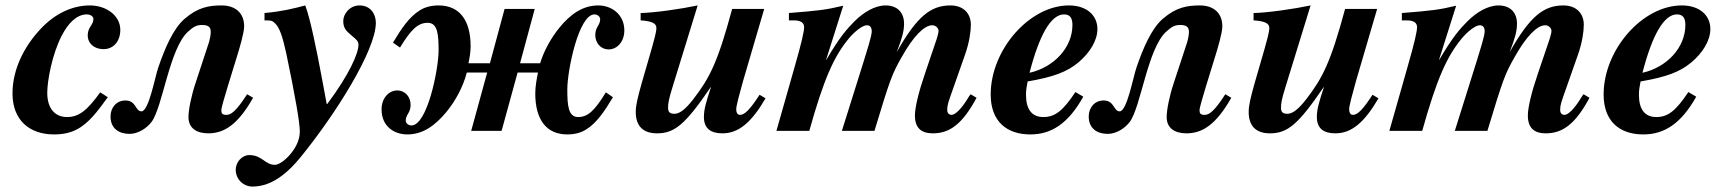

<svg xmlns="http://www.w3.org/2000/svg" viewBox="-20 -482 6334 707"><path d="M349 -142C301 -75 270 -51 227 -51C183 -51 154 -82 154 -140C154 -185 172 -283 208 -352C231 -396 262 -429 300 -429C312 -429 324 -422 324 -412C324 -390 303 -382 303 -352C303 -322 327 -301 361 -301C398 -301 423 -330 423 -372C423 -425 371 -462 311 -462C244 -462 181 -430 131 -377C72 -315 26 -230 26 -138C26 -40 88 13 179 13C212 13 239 7 262 -5C307 -28 339 -72 377 -124Z M890 -135C850 -73 831 -59 814 -59C799 -59 795 -64 795 -76C795 -86 808 -128 819 -165L851 -269C862 -304 879 -361 879 -385C879 -434 847 -462 796 -462C749 -462 709 -455 660 -413C618 -377 587 -304 563 -234C551 -200 528 -72 501 -72C478 -72 482 -112 442 -112C408 -112 387 -85 387 -53C387 -8 419 11 457 11C487 11 519 -8 538 -33C579 -87 604 -305 673 -366C691 -382 702 -390 724 -390C749 -390 756 -381 756 -364C756 -354 753 -338 750 -328L700 -176C684 -128 674 -77 674 -51C674 -10 704 9 747 9C807 9 857 -25 912 -122Z M1183 -99 1168 -180C1145 -304 1122 -415 1104 -462C1059 -450 1019 -440 954 -434V-407C979 -407 983 -406 994 -395C1010 -379 1021 -345 1034 -286C1068 -124 1084 -29 1084 2C1084 25 1076 49 1059 73C1038 103 1009 125 992 125C956 125 945 89 898 89C872 89 848 114 848 143C848 177 875 205 910 205C926 205 943 202 959 197C1002 183 1045 148 1085 99C1215 -60 1364 -297 1364 -398C1364 -432 1343 -462 1304 -462C1267 -462 1244 -430 1244 -405C1244 -380 1253 -369 1275 -351C1293 -336 1300 -330 1300 -317C1300 -286 1266 -207 1185 -99Z M1895 -249 1949 -449H1838L1784 -249H1705C1709 -268 1713 -291 1713 -311C1713 -409 1671 -462 1595 -462C1568 -462 1545 -456 1526 -444C1488 -421 1458 -377 1427 -325L1453 -307C1494 -374 1519 -398 1555 -398C1592 -398 1595 -354 1595 -296C1595 -226 1553 -20 1495 -20C1484 -20 1474 -28 1474 -38C1474 -60 1492 -66 1492 -96C1492 -126 1471 -149 1443 -149C1412 -149 1385 -121 1385 -79C1385 -18 1430 13 1480 13C1536 13 1581 -18 1624 -70C1656 -109 1685 -161 1699 -215H1774L1715 0H1827L1886 -215H1961C1956 -190 1951 -163 1951 -138C1951 -40 1993 13 2069 13C2096 13 2119 7 2138 -5C2176 -28 2206 -72 2237 -124L2211 -142C2170 -75 2145 -51 2109 -51C2072 -51 2069 -95 2069 -153C2069 -223 2111 -429 2169 -429C2180 -429 2190 -421 2190 -411C2190 -389 2172 -383 2172 -353C2172 -323 2193 -300 2221 -300C2252 -300 2279 -328 2279 -370C2279 -428 2233 -462 2183 -462C2127 -462 2081 -431 2039 -379C2010 -343 1983 -296 1969 -249Z M2777 -133C2742 -79 2722 -59 2705 -59C2694 -59 2691 -70 2691 -80C2691 -92 2703 -137 2716 -183L2794 -449H2676C2622 -249 2592 -194 2534 -118C2504 -79 2482 -63 2464 -63C2448 -63 2440 -68 2440 -85C2440 -100 2442 -115 2456 -160L2549 -462C2488 -449 2390 -435 2339 -434V-407C2385 -404 2397 -394 2397 -379C2397 -363 2388 -333 2380 -304L2343 -176C2329 -126 2321 -95 2321 -70C2321 -17 2349 9 2399 9C2464 9 2503 -23 2597 -161H2598C2580 -106 2572 -80 2572 -51C2572 -10 2596 9 2640 9C2700 9 2747 -31 2799 -120Z M3554 -135C3550 -130 3546 -124 3542 -117C3519 -80 3497 -59 3484 -59C3475 -59 3468 -65 3468 -77C3468 -95 3471 -103 3489 -154L3534 -282C3549 -325 3555 -365 3555 -391C3555 -432 3528 -462 3480 -462C3408 -462 3357 -423 3282 -290C3302 -342 3309 -367 3309 -395C3309 -437 3283 -462 3241 -462C3201 -462 3159 -436 3127 -404C3100 -377 3072 -346 3023 -262H3022L3085 -461C3022 -446 2998 -443 2885 -434V-407H2903C2929 -407 2941 -398 2941 -382C2941 -367 2933 -329 2905 -232L2839 0H2960C3013 -189 3050 -274 3107 -342C3129 -368 3157 -389 3172 -389C3182 -389 3190 -383 3190 -367C3190 -350 3177 -309 3145 -207L3080 0H3200C3258 -192 3265 -210 3301 -273C3343 -348 3383 -389 3413 -389C3425 -389 3436 -379 3436 -368C3436 -362 3433 -351 3429 -338L3385 -208C3363 -144 3349 -86 3349 -57C3349 -11 3372 9 3415 9C3477 9 3524 -25 3576 -122Z M3940 -143C3894 -74 3865 -51 3822 -51C3780 -51 3758 -79 3758 -133C3758 -149 3760 -162 3764 -182C3861 -199 3909 -217 3952 -253C3992 -287 4021 -332 4021 -375C4021 -426 3981 -462 3916 -462C3771 -462 3628 -299 3628 -134C3628 -35 3687 13 3774 13C3851 13 3913 -26 3969 -126ZM3929 -390C3929 -307 3861 -234 3771 -214C3807 -353 3850 -429 3898 -429C3922 -429 3929 -413 3929 -390Z M4492 -135C4452 -73 4433 -59 4416 -59C4401 -59 4397 -64 4397 -76C4397 -86 4410 -128 4421 -165L4453 -269C4464 -304 4481 -361 4481 -385C4481 -434 4449 -462 4398 -462C4351 -462 4311 -455 4262 -413C4220 -377 4189 -304 4165 -234C4153 -200 4130 -72 4103 -72C4080 -72 4084 -112 4044 -112C4010 -112 3989 -85 3989 -53C3989 -8 4021 11 4059 11C4089 11 4121 -8 4140 -33C4181 -87 4206 -305 4275 -366C4293 -382 4304 -390 4326 -390C4351 -390 4358 -381 4358 -364C4358 -354 4355 -338 4352 -328L4302 -176C4286 -128 4276 -77 4276 -51C4276 -10 4306 9 4349 9C4409 9 4459 -25 4514 -122Z M5034 -133C4999 -79 4979 -59 4962 -59C4951 -59 4948 -70 4948 -80C4948 -92 4960 -137 4973 -183L5051 -449H4933C4879 -249 4849 -194 4791 -118C4761 -79 4739 -63 4721 -63C4705 -63 4697 -68 4697 -85C4697 -100 4699 -115 4713 -160L4806 -462C4745 -449 4647 -435 4596 -434V-407C4642 -404 4654 -394 4654 -379C4654 -363 4645 -333 4637 -304L4600 -176C4586 -126 4578 -95 4578 -70C4578 -17 4606 9 4656 9C4721 9 4760 -23 4854 -161H4855C4837 -106 4829 -80 4829 -51C4829 -10 4853 9 4897 9C4957 9 5004 -31 5056 -120Z M5811 -135C5807 -130 5803 -124 5799 -117C5776 -80 5754 -59 5741 -59C5732 -59 5725 -65 5725 -77C5725 -95 5728 -103 5746 -154L5791 -282C5806 -325 5812 -365 5812 -391C5812 -432 5785 -462 5737 -462C5665 -462 5614 -423 5539 -290C5559 -342 5566 -367 5566 -395C5566 -437 5540 -462 5498 -462C5458 -462 5416 -436 5384 -404C5357 -377 5329 -346 5280 -262H5279L5342 -461C5279 -446 5255 -443 5142 -434V-407H5160C5186 -407 5198 -398 5198 -382C5198 -367 5190 -329 5162 -232L5096 0H5217C5270 -189 5307 -274 5364 -342C5386 -368 5414 -389 5429 -389C5439 -389 5447 -383 5447 -367C5447 -350 5434 -309 5402 -207L5337 0H5457C5515 -192 5522 -210 5558 -273C5600 -348 5640 -389 5670 -389C5682 -389 5693 -379 5693 -368C5693 -362 5690 -351 5686 -338L5642 -208C5620 -144 5606 -86 5606 -57C5606 -11 5629 9 5672 9C5734 9 5781 -25 5833 -122Z M6197 -143C6151 -74 6122 -51 6079 -51C6037 -51 6015 -79 6015 -133C6015 -149 6017 -162 6021 -182C6118 -199 6166 -217 6209 -253C6249 -287 6278 -332 6278 -375C6278 -426 6238 -462 6173 -462C6028 -462 5885 -299 5885 -134C5885 -35 5944 13 6031 13C6108 13 6170 -26 6226 -126ZM6186 -390C6186 -307 6118 -234 6028 -214C6064 -353 6107 -429 6155 -429C6179 -429 6186 -413 6186 -390Z"/></svg>

Font: STIXGeneral
Style: Bold Italic
Weight: 700
Italic angle: -16.33°
Designer: MicroPress Inc., with final additions and corrections provided by Coen Hoffman, Elsevier (retired)
Version: Version 1.1.0